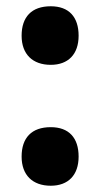

<svg xmlns="http://www.w3.org/2000/svg" viewBox="-20 -581 320 613"><path d="M49 -467C49 -408 84 -374 142 -374C198 -374 231 -408 231 -467C231 -527 200 -561 142 -561C81 -561 49 -527 49 -467ZM49 -81C49 -22 84 12 142 12C198 12 231 -22 231 -81C231 -141 200 -175 142 -175C81 -175 49 -141 49 -81Z"/></svg>

Font: Noto Sans Thai ExtCond Blk
Style: Regular
Weight: 900
Width: 2
Designer: Monotype Design Team
Foundry: Monotype Imaging Inc.
Version: Version 2.002